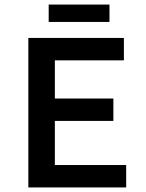

<svg xmlns="http://www.w3.org/2000/svg" viewBox="-20 -820 639 840"><path d="M104 0H532V-98H220V-291H476V-389H220V-556H522V-654H104ZM193 -724H459V-800H193Z"/></svg>

Font: Source Code Pro Semibold
Style: Regular
Weight: 600
Monospace: yes
Designer: Paul D. Hunt
Foundry: Adobe Systems Incorporated
Version: Version 1.017;PS 1.000;hotconv 1.0.70;makeotf.lib2.5.5900